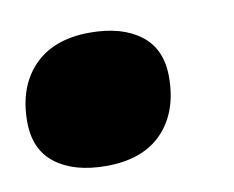

<svg xmlns="http://www.w3.org/2000/svg" viewBox="-45 -264 388 319"><g transform="rotate(-10 149.0 -104.5)"><path d="M112 7Q58 7 26.5 -17Q-5 -41 -5 -88Q-5 -147 28.5 -181.5Q62 -216 123 -216Q177 -216 208.5 -192Q240 -168 240 -121Q240 -62 207 -27.5Q174 7 112 7Z"/></g></svg>

Font: Prodigy Sans Black
Style: Italic
Weight: 900
Italic angle: -13°
Designer: Wei Huang
Foundry: Wei Huang
Version: Version 1.003; ttfautohint (v1.8.3)